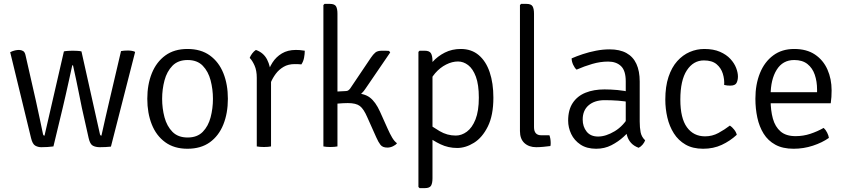

<svg xmlns="http://www.w3.org/2000/svg" viewBox="-20 -755 4366 990"><path d="M32.5 -486Q47 -493 58 -495.2Q69 -497.5 78 -497.5Q89.5 -497.5 99 -492Q108.5 -486.5 112 -468.5L165 -235.5Q175.5 -190 185.2 -142Q195 -94 201.5 -64.5Q203 -55.5 209.5 -55.5L309.5 -490Q318 -492 332.5 -492.8Q347 -493.5 355 -493.5Q364.5 -493.5 378.5 -492.8Q392.5 -492 400 -490L495 -64.5Q496.5 -55.5 503 -55.5Q514 -104.5 523.8 -148.2Q533.5 -192 544 -235.5L604 -491.5Q610.5 -493 620 -493.8Q629.5 -494.5 639.5 -494.5Q649.5 -494.5 658.5 -493Q667.5 -491.5 674 -489L676.5 -486L552 1Q541.5 2.5 524.8 3.2Q508 4 494.5 4Q473.5 4 458.8 -3.8Q444 -11.5 437 -43.5L402 -199.5Q396.5 -227 389 -264Q381.5 -301 373.2 -341.2Q365 -381.5 356.5 -418H352.5Q344.5 -381.5 335.8 -341.5Q327 -301.5 318.5 -264.2Q310 -227 303.5 -199.5L255.5 0Q243 2 225 3Q207 4 192.5 4Q176 4 161.8 -4Q147.5 -12 140 -43.5Z M1155 -245.5Q1155 -171 1131.5 -112.8Q1108 -54.5 1061.8 -21.2Q1015.5 12 946.5 12Q878 12 831.8 -21.8Q785.5 -55.5 762.5 -113.8Q739.5 -172 739.5 -245.5Q739.5 -319.5 763 -377.5Q786.5 -435.5 832.5 -469Q878.5 -502.5 946.5 -502.5Q1016 -502.5 1062.2 -469Q1108.5 -435.5 1131.8 -377.5Q1155 -319.5 1155 -245.5ZM816 -245.5Q816 -196 828.2 -150.2Q840.5 -104.5 869.2 -75.2Q898 -46 947.5 -46Q997 -46 1025.5 -75.2Q1054 -104.5 1066 -150.2Q1078 -196 1078 -245.5Q1078 -294.5 1066 -340.5Q1054 -386.5 1025.5 -416Q997 -445.5 947.5 -445.5Q898 -445.5 869.2 -416Q840.5 -386.5 828.2 -340.5Q816 -294.5 816 -245.5Z M1551.5 -493.5Q1551.5 -476.5 1547.8 -457Q1544 -437.5 1534 -423Q1526 -424 1517 -424.2Q1508 -424.5 1499.5 -424.5Q1466 -424.5 1442 -410.2Q1418 -396 1402 -374.5Q1386 -353 1376.2 -329.5Q1366.5 -306 1362 -287L1348.5 -303.5Q1348.5 -335.5 1357.5 -369.5Q1366.5 -403.5 1385 -432.5Q1403.5 -461.5 1433.5 -479.5Q1463.5 -497.5 1505.5 -497.5Q1514 -497.5 1525.8 -496.8Q1537.5 -496 1551.5 -493.5ZM1267.5 -456.5Q1271 -466.5 1280 -478.8Q1289 -491 1299.5 -497.5Q1339 -483.5 1357.2 -448Q1375.5 -412.5 1377.5 -361.5V0Q1370.5 1.5 1361 2.2Q1351.5 3 1341 3Q1330 3 1320.5 2.2Q1311 1.5 1304 0V-354Q1304 -391.5 1292.5 -417.2Q1281 -443 1267.5 -456.5Z M1720 0Q1713 1.5 1703.5 2.2Q1694 3 1683.5 3Q1662 3 1647.5 0V-729L1653.5 -735H1680.5Q1705.5 -735 1712.8 -722.2Q1720 -709.5 1720 -684.5ZM1979 -91Q1990.5 -65 2002.2 -45.2Q2014 -25.5 2027 -16.5Q2020.5 -7.5 2006.2 -0.8Q1992 6 1977.5 6Q1953 6 1942 -8Q1931 -22 1920.5 -46L1874 -150Q1855.5 -193 1835.8 -208.2Q1816 -223.5 1773.5 -223.5Q1763.5 -223.5 1748.8 -222.8Q1734 -222 1716 -220.5L1682.5 -217.5V-274.5H1803.5Q1857.5 -274.5 1887 -252.2Q1916.5 -230 1939.5 -179ZM1865 -298.5Q1846.5 -270 1823.5 -258.8Q1800.5 -247.5 1769.5 -247.5H1688.5V-281.5L1763.5 -285.5Q1770.5 -285.5 1775.8 -289Q1781 -292.5 1785.5 -298.5L1892.5 -457.5Q1904 -474.5 1915.2 -484Q1926.5 -493.5 1949.5 -493.5Q1960 -493.5 1968 -493.5Q1976 -493.5 1986 -492.5L1992 -484.5Z M2169.5 -493.5Q2194.5 -493.5 2202.2 -480Q2210 -466.5 2210 -441V164.5Q2210 189 2202.8 202Q2195.5 215 2170.5 215H2143.5L2137.5 209V-487.5L2143.5 -493.5ZM2524 -251.5Q2524 -160.5 2495.5 -103Q2467 -45.5 2424 -18.8Q2381 8 2337 8Q2291.5 8 2251.5 -11Q2211.5 -30 2176 -58L2180 -123.5Q2208.5 -101.5 2247 -78.8Q2285.5 -56 2330 -56Q2360 -56 2387.2 -76Q2414.5 -96 2431.8 -139.2Q2449 -182.5 2449 -251.5Q2449 -318.5 2433.8 -359.5Q2418.5 -400.5 2394 -419.2Q2369.5 -438 2341.5 -438Q2311.5 -438 2280.2 -422.2Q2249 -406.5 2223.8 -377.5Q2198.5 -348.5 2186 -307.5L2173 -377.5Q2185 -407.5 2210.8 -436.2Q2236.5 -465 2273.5 -483.8Q2310.5 -502.5 2356 -502.5Q2411 -502.5 2448.5 -470.8Q2486 -439 2505 -382.5Q2524 -326 2524 -251.5Z M2813 -57.5Q2816 -49.5 2817.8 -39Q2819.5 -28.5 2819.5 -17.5Q2819.5 -13.5 2819.2 -9.5Q2819 -5.5 2818 -2Q2803.5 0 2782.2 2Q2761 4 2745 4Q2707.5 4 2684.2 -17.2Q2661 -38.5 2661 -79V-729L2667 -735H2694Q2719 -735 2726.2 -722.2Q2733.5 -709.5 2733.5 -684.5V-99.5Q2733.5 -57.5 2771 -57.5Z M2909.5 -133Q2909.5 -188.5 2933.2 -224.2Q2957 -260 2999.2 -277Q3041.5 -294 3097 -294Q3128 -294 3164 -290.8Q3200 -287.5 3232 -279.5V-226.5Q3202.5 -233.5 3167.2 -236Q3132 -238.5 3098 -238.5Q3046 -238.5 3015.2 -212.2Q2984.5 -186 2984.5 -138.5Q2984.5 -102 3004.8 -76.5Q3025 -51 3064 -51Q3104 -51 3149.8 -78.5Q3195.5 -106 3227 -162L3239.5 -94.5Q3222.5 -74.5 3195.2 -49.5Q3168 -24.5 3132.5 -6.2Q3097 12 3054 12Q3005.5 12 2973.2 -9.5Q2941 -31 2925.2 -64.2Q2909.5 -97.5 2909.5 -133ZM3306.5 -31.5Q3303 -21 3293.8 -9.8Q3284.5 1.5 3273 7Q3248.5 -2 3234 -18Q3219.5 -34 3213.2 -55.8Q3207 -77.5 3206.5 -103.5V-335.5Q3206.5 -391 3182 -414.2Q3157.5 -437.5 3116 -437.5Q3075.5 -437.5 3034.2 -425.5Q2993 -413.5 2953 -396Q2943 -404.5 2935.2 -421.5Q2927.5 -438.5 2927.5 -454Q2952.5 -465 2984.8 -475.8Q3017 -486.5 3052.8 -493.5Q3088.5 -500.5 3123.5 -500.5Q3175.5 -500.5 3210 -481.5Q3244.5 -462.5 3261.5 -425.5Q3278.5 -388.5 3278.5 -334.5V-128.5Q3278.5 -97 3283.2 -73Q3288 -49 3306.5 -31.5Z M3714 -317Q3716 -346 3707 -375.2Q3698 -404.5 3674.8 -424Q3651.5 -443.5 3609.5 -443.5Q3555 -443.5 3521.5 -392.2Q3488 -341 3488 -241.5Q3488 -145.5 3522 -98.8Q3556 -52 3615.5 -52Q3652.5 -52 3684.2 -69.2Q3716 -86.5 3743.5 -107.5Q3754.5 -100.5 3765.2 -87Q3776 -73.5 3779 -60Q3744.5 -28 3701.5 -8Q3658.5 12 3605.5 12Q3552 12 3514.8 -9.5Q3477.5 -31 3454.5 -67.5Q3431.5 -104 3421 -149.2Q3410.5 -194.5 3410.5 -241.5Q3410.5 -309 3427 -358.5Q3443.5 -408 3472 -439.8Q3500.5 -471.5 3536.5 -487Q3572.5 -502.5 3611.5 -502.5Q3659 -502.5 3692.2 -488Q3725.5 -473.5 3746 -451.2Q3766.5 -429 3775.8 -404.5Q3785 -380 3785 -360.5Q3785 -341.5 3777.8 -327.5Q3770.5 -313.5 3745.5 -313.5Q3737.5 -313.5 3730 -314.2Q3722.5 -315 3714 -317Z M3920 -222.5V-279.5H4193V-293.5Q4193 -335 4181.2 -369.5Q4169.5 -404 4143.5 -424.8Q4117.5 -445.5 4075 -445.5Q4016 -445.5 3984.8 -395.2Q3953.5 -345 3953.5 -263V-239.5Q3953.5 -185.5 3965.2 -143.2Q3977 -101 4005 -77Q4033 -53 4082 -53Q4122 -53 4158.2 -65Q4194.5 -77 4227 -95.5Q4237.5 -86 4245 -71Q4252.5 -56 4254 -44Q4219.5 -19.5 4171.5 -3.8Q4123.5 12 4072 12Q4016 12 3978 -8.8Q3940 -29.5 3917.5 -65.8Q3895 -102 3885 -148.5Q3875 -195 3875 -246Q3875 -320 3898.5 -378Q3922 -436 3966.8 -469.2Q4011.5 -502.5 4075 -502.5Q4139.5 -502.5 4182.2 -473.8Q4225 -445 4246.5 -396.5Q4268 -348 4268 -289Q4268 -270 4267 -255.5Q4266 -241 4263.5 -222.5Z"/></svg>

Font: Signika Light Light
Style: Regular
Weight: 300
Version: Version 2.001